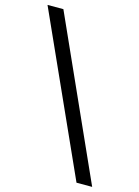

<svg xmlns="http://www.w3.org/2000/svg" viewBox="-155 -775 688 947"><g transform="rotate(15 189.5 -302.0)"><path d="M412 103H332L-33 -707H48Z"/></g></svg>

Font: Hind Guntur
Style: Regular
Weight: 400
Designer: Manushi Parikh, Hitesh Malaviya
Foundry: Indian Type Foundry
Version: Version 1.002;PS 1.0;hotconv 1.0.86;makeotf.lib2.5.63406; tt